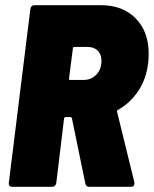

<svg xmlns="http://www.w3.org/2000/svg" viewBox="-20 -720 593 740"><path d="M309 -12 257 -265Q255 -269 252 -269H233Q229 -269 227 -264L197 -15Q196 -8 191.5 -4Q187 0 180 0H27Q20 0 16.5 -4Q13 -8 14 -15L97 -685Q98 -692 102 -696Q106 -700 113 -700H369Q453 -700 503 -649Q553 -598 553 -514Q553 -490 551 -477Q544 -416 513 -369.5Q482 -323 434 -296Q431 -295 431 -290L498 -17V-13Q498 0 484 0H324Q312 0 309 -12ZM261 -534 246 -417Q246 -412 250 -412H303Q332 -412 351.5 -432.5Q371 -453 371 -486Q371 -511 356.5 -525Q342 -539 318 -539H266Q261 -539 261 -534Z"/></svg>

Font: Barlow Semi Condensed Black
Style: Italic
Weight: 900
Width: 4
Italic angle: -7°
Designer: Jeremy Tribby
Foundry: Tribby Type
Version: Version 1.408